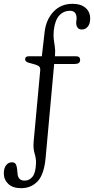

<svg xmlns="http://www.w3.org/2000/svg" viewBox="-77 -742 492 1005"><path d="M211 -455 210.5 -447.5H321Q342.5 -447.5 342.5 -428Q342.5 -407 313 -407H206.5L162 82Q154 171.5 119.8 207.2Q85.5 243 33.5 243Q-10.5 243 -33.8 220.5Q-57 198 -57 165.5Q-57 138.5 -45 123Q-33 107.5 -14.5 107.5Q6.5 107.5 10.5 131Q13 143.5 13.5 153.5Q14 163.5 15.5 173Q21 203.5 51.5 203.5Q76.5 203.5 93.2 183Q110 162.5 111.5 111.5Q112.5 89 104.2 61.8Q96 34.5 99 0.5L133.5 -373Q134.5 -386.5 129 -392.8Q123.5 -399 108 -404L72 -414Q54.5 -419.5 54.5 -432Q54.5 -447.5 74 -447.5H142L156.5 -574Q164 -639.5 203 -680.8Q242 -722 302 -722Q346.5 -722 370.8 -700.8Q395 -679.5 395 -645.5Q395 -617.5 382.5 -602.5Q370 -587.5 351.5 -587.5Q327.5 -587.5 322.5 -613.5Q321 -624 322.8 -634Q324.5 -644 323.5 -654.5Q319.5 -685.5 289.5 -685.5Q256 -685.5 233.5 -661.2Q211 -637 204.5 -583.5Q202 -555.5 204.5 -535.8Q207 -516 210 -497.2Q213 -478.5 211 -455Z"/></svg>

Font: Fraunces 72pt S100 Light
Style: Regular
Weight: 300
Version: Version 1.000; ttfautohint (v1.8.3)